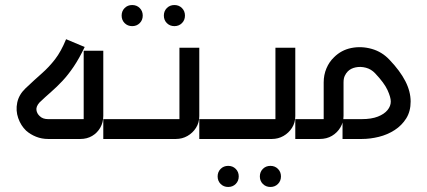

<svg xmlns="http://www.w3.org/2000/svg" viewBox="-20 -553 1700 764"><path d="M171 0Q146 0 123.5 -9Q101 -18 84 -33Q63 -53 52.5 -83Q42 -113 48.5 -144.5Q55 -176 81 -201Q118 -236 146.5 -261Q175 -286 199 -317Q223 -348 243 -397L317 -366Q295 -320 273 -287.5Q251 -255 228.5 -231Q206 -207 183 -187Q160 -167 137 -145Q123 -129 125 -115Q127 -101 138 -91Q150 -79 171 -79H323Q320 -76 318 -74Q316 -72 313 -69V-351H391V-92Q391 -66 379 -45Q367 -24 346.5 -12Q326 0 300 0Z M506 -449Q488 -449 476 -461Q464 -473 464 -491Q464 -509 476 -521Q488 -533 506 -533Q524 -533 536 -521Q548 -509 548 -491Q548 -473 536 -461Q524 -449 506 -449ZM674 -449Q656 -449 644 -461Q632 -473 632 -491Q632 -509 644 -521Q656 -533 674 -533Q692 -533 704 -521Q716 -509 716 -491Q716 -473 704 -461Q692 -449 674 -449Z M391 0V-79H703Q701 -76 698.5 -73.5Q696 -71 694 -68V-363H773V-91Q773 -65 760 -44.5Q747 -24 726 -12Q705 0 680 0Z M888 191Q870 191 858 179Q846 167 846 149Q846 131 858 119Q870 107 888 107Q906 107 918 119Q930 131 930 149Q930 167 918 179Q906 191 888 191ZM1056 191Q1038 191 1026 179Q1014 167 1014 149Q1014 131 1026 119Q1038 107 1056 107Q1074 107 1086 119Q1098 131 1098 149Q1098 167 1086 179Q1074 191 1056 191Z M773 0V-79H1085Q1083 -76 1080.5 -73.5Q1078 -71 1076 -68V-363H1155V-91Q1155 -65 1142 -44.5Q1129 -24 1108 -12Q1087 0 1062 0Z M1155 0V-79H1278Q1275 -76 1273 -74Q1271 -72 1268 -69V-225Q1268 -255 1279 -281Q1290 -307 1309 -325Q1338 -354 1378 -362Q1418 -370 1459 -358.5Q1500 -347 1530 -315Q1572 -271 1593 -230Q1614 -189 1614 -149Q1614 -110 1596.5 -82Q1579 -54 1550.5 -35.5Q1522 -17 1487.5 -8.5Q1453 0 1420 0H1343V-79H1420Q1458 -79 1483.5 -89Q1509 -99 1522 -115Q1535 -131 1535 -149Q1535 -166 1522 -194.5Q1509 -223 1473 -261Q1457 -278 1436 -283.5Q1415 -289 1395.5 -285Q1376 -281 1364 -269Q1357 -262 1352 -251.5Q1347 -241 1347 -225V-92Q1347 -67 1334.5 -46Q1322 -25 1301 -12.5Q1280 0 1252 0Z"/></svg>

Font: Mada
Style: Regular
Weight: 400
Designer: Khaled Hosny
Version: Version 1.5